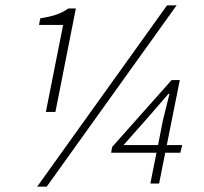

<svg xmlns="http://www.w3.org/2000/svg" viewBox="-20 -692 770 724"><path d="M547 0 570 -116H399L403 -138L627 -390H658L609 -145H667L660 -116H603L580 0ZM446 -145H576L594 -237L619 -338H615L544 -256ZM153 -270 218 -598H127L132 -623Q170 -629 193 -637Q216 -645 238 -660H266L189 -270ZM120 12 610 -672H646L156 12Z"/></svg>

Font: TypoPRO Source Sans Pro
Style: Italic
Weight: 300
Italic angle: -11°
Designer: Paul D. Hunt
Foundry: Adobe Systems Incorporated
Version: Version 1.075;PS 2.000;hotconv 1.0.86;makeotf.lib2.5.63406